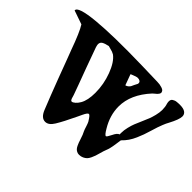

<svg xmlns="http://www.w3.org/2000/svg" viewBox="-146 -1092 1403 1403"><g transform="rotate(45 555.5 -390.5)"><path d="M1037.1 -778.8Q1071.3 -778.8 1089.6 -766.4Q1107.9 -753.9 1107.9 -731Q1107.9 -699.7 1070.8 -629.9Q1060.1 -611.3 1049.8 -585.2Q1039.6 -559.1 1035.2 -545.9Q1030.8 -532.7 1020 -497.1Q1008.8 -460.4 1001.7 -440.2Q994.6 -419.9 981.4 -389.6Q968.3 -359.4 951.7 -335.2Q935.1 -311 913.1 -290Q912.1 -286.1 907.2 -250Q899.4 -191.9 887.2 -164.1Q879.9 -146.5 871.1 -113.8Q865.2 -92.8 861.3 -80.6Q857.4 -68.4 848.9 -50.5Q840.3 -32.7 830.8 -23.2Q821.3 -13.7 805.7 -6.3Q790 1 771 1Q758.3 1 747.8 -4.4Q737.3 -9.8 730.7 -17.1Q724.1 -24.4 717.5 -37.8Q710.9 -51.3 707.8 -60.3Q704.6 -69.3 699.2 -85.9Q686.5 -126.5 675.8 -145Q669.9 -157.2 662.1 -183.1Q654.8 -206.1 648.9 -217.8Q633.3 -243.2 625.2 -252.2Q617.2 -261.2 611.8 -261.2Q600.6 -261.2 583 -224.1Q564.9 -186.5 564 -184.1Q520.5 -91.8 488.8 -40Q460.9 5.9 425.8 5.9Q385.3 5.9 361.8 -51.8Q320.3 -154.3 272.9 -279.8Q265.1 -300.3 251.2 -337.6Q237.3 -375 225.8 -405.5Q214.4 -436 204.1 -462.9L189.9 -500Q141.1 -636.2 109.9 -685.1L2.9 -722.2Q-1.5 -760.3 165.8 -776.4Q333 -792.5 631.8 -785.2Q718.8 -782.2 797.9 -780.8Q824.7 -780.8 847.2 -773.4Q869.6 -766.1 873 -754.9Q876 -750.5 876 -744.1Q876 -737.3 870.8 -729.7Q865.7 -722.2 861.3 -718Q856.9 -713.9 848.1 -707Q842.3 -703.1 833 -693.8Q726.1 -577.1 726.1 -453.1Q726.1 -362.3 777.8 -276.9Q802.7 -233.9 814 -233.9Q821.3 -233.9 838.9 -270Q857.9 -310.1 876 -314V-330.1Q876 -357.4 883.8 -389.4Q891.6 -421.4 899.9 -441.9Q908.2 -462.4 923.8 -498Q940.4 -536.1 947.3 -553.5Q954.1 -570.8 962.2 -602.5Q970.2 -634.3 970.2 -661.1Q970.2 -693.4 961.9 -717.8Q959 -729.5 959 -738.8Q959 -748.5 962.4 -755.6Q965.8 -762.7 973.1 -766.8Q980.5 -771 987.1 -773.7Q993.7 -776.4 1004.4 -777.3Q1015.1 -778.3 1021 -778.6Q1026.9 -778.8 1037.1 -778.8ZM511.2 -283.2Q536.1 -326.2 536.1 -403.8Q536.1 -491.7 504.6 -575.7Q473.1 -659.7 428.2 -692.9Q410.6 -703.6 384.8 -709L363.8 -714.8Q330.6 -708 314.2 -698.2Q297.9 -688.5 297.9 -668Q297.9 -660.2 303.2 -642.1Q359.9 -483.4 407.2 -357.9L435.1 -280.8Q435.5 -279.3 439 -268.1Q446.8 -235.8 458 -235.8Q469.2 -235.8 484.6 -249.5Q500 -263.2 511.2 -283.2ZM621.1 -681.2 651.9 -597.2Q664.1 -600.1 673.1 -607.9Q682.1 -615.7 686.3 -623.3Q690.4 -630.9 695.8 -644L705.1 -662.1Q710 -668.5 710 -676.8Q710 -687.5 701.4 -693.8Q692.9 -700.2 678.2 -700.2Q664.1 -700.2 628.9 -685.1Z"/></g></svg>

Font: Sonetni venez
Style: Regular
Weight: 400
Designer: Alja Herlah
Foundry: Type Salon
Version: Version 1.000;hotconv 1.0.109;makeotfexe 2.5.65596